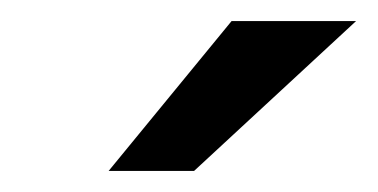

<svg xmlns="http://www.w3.org/2000/svg" viewBox="-20 -717 358 182"><path d="M83 -555H164L317.5 -697H199.5Z"/></svg>

Font: HK Grotesk SemiBold
Style: Italic
Weight: 600
Italic angle: -16°
Designer: Alfredo Marco Pradil
Foundry: Hanken Design Co.
Version: Version 3.001;FEAKit 1.0